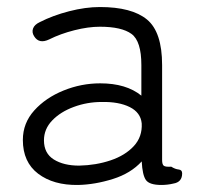

<svg xmlns="http://www.w3.org/2000/svg" viewBox="-20 -517 575 546"><path d="M202 9Q132 10 88.5 -23Q45 -56 45 -119Q45 -167 77.5 -203Q110 -239 160.5 -259.5Q211 -280 265 -280Q339 -280 382 -245V-332Q382 -400 354 -420.5Q326 -441 264 -441Q231 -441 191.5 -431Q152 -421 120 -405Q91 -391 77 -414Q70 -425 74 -436Q78 -447 93 -454Q130 -473 176.5 -485Q223 -497 264 -497Q355 -497 398 -461.5Q441 -426 441 -332V-62Q441 -49 446 -45.5Q451 -42 467 -43Q478 -36 488 -35Q498 -34 498 -24Q498 1 473 5Q465 7 456 8Q447 9 439 9Q405 9 395 -5Q385 -19 383 -58Q352 -24 301 -8Q250 8 202 9ZM205 -46Q253 -47 294.5 -61Q336 -75 360.5 -101.5Q385 -128 383 -166Q380 -197 349 -212.5Q318 -228 269 -227Q228 -227 190 -213Q152 -199 128.5 -174.5Q105 -150 105 -118Q105 -81 133 -63.5Q161 -46 205 -46Z"/></svg>

Font: Shin Retro Maru Gothic Regular
Style: Regular
Weight: 400
Designer: Iose
Foundry: Typographish
Version: Version 1.002